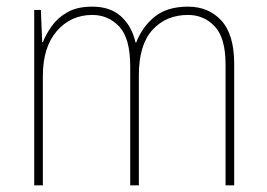

<svg xmlns="http://www.w3.org/2000/svg" viewBox="-20 -558 803 578"><path d="M546 -538Q608 -538 646.5 -496Q685 -454 685 -366V0H659V-364Q659 -444 626.5 -478.5Q594 -513 546 -513Q480 -513 439 -468Q398 -423 398 -331V0H372V-358Q372 -443 339 -478Q306 -513 258 -513Q193 -513 151 -464.5Q109 -416 109 -329V0H83V-528H103L107 -431H109Q118 -454 135.5 -479Q153 -504 182.5 -521Q212 -538 258 -538Q312 -538 344.5 -508.5Q377 -479 388 -430H390Q408 -477 445.5 -507.5Q483 -538 546 -538Z"/></svg>

Font: Noto Sans Khmer UI SemiCondensed Thin
Style: Regular
Weight: 100
Width: 4
Designer: Danh Hong and the Monotype Design Team
Foundry: Monotype Imaging Inc.
Version: Version 2.002; ttfautohint (v1.8.4.7-5d5b)